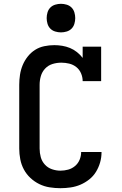

<svg xmlns="http://www.w3.org/2000/svg" viewBox="-20 -980 640 1008"><path d="M297 8Q269 8 240.5 3.5Q212 -1 186.5 -13.5Q161 -26 140 -45.5Q119 -65 105.5 -90Q92 -115 86.5 -143.5Q81 -172 81 -200V-535Q81 -561 85 -587.5Q89 -614 99 -638Q109 -662 125.5 -683Q142 -704 164 -718Q186 -732 212.5 -737.5Q239 -743 265 -743Q286 -743 307 -739.5Q328 -736 347.5 -728Q367 -720 384 -706.5Q401 -693 414 -676V-735H511V-554H414Q414 -575 405.5 -595Q397 -615 380.5 -628Q364 -641 343.5 -646Q323 -651 302 -651Q278 -651 255.5 -644Q233 -637 217 -620Q201 -603 194.5 -580.5Q188 -558 188 -535V-200Q188 -177 194 -155Q200 -133 215.5 -116Q231 -99 253 -91.5Q275 -84 297 -84Q318 -84 338 -89.5Q358 -95 374 -108.5Q390 -122 398 -141.5Q406 -161 406 -181Q406 -181 406 -181.5Q406 -182 406 -182H513Q513 -182 513 -181.5Q513 -181 513 -180Q513 -153 505.5 -127Q498 -101 484 -78Q470 -55 448.5 -38Q427 -21 402.5 -10.5Q378 0 351 4Q324 8 297 8ZM300 -810Q285 -810 270 -814.5Q255 -819 244.5 -829.5Q234 -840 229.5 -855Q225 -870 225 -885Q225 -900 229.5 -915Q234 -930 244.5 -940.5Q255 -951 270 -955.5Q285 -960 300 -960Q315 -960 330 -955.5Q345 -951 355.5 -940.5Q366 -930 370.5 -915Q375 -900 375 -885Q375 -870 370.5 -855Q366 -840 355.5 -829.5Q345 -819 330 -814.5Q315 -810 300 -810Z"/></svg>

Font: Iosevka Curly Slab SmBdEx
Style: Regular
Weight: 600
Width: 7
Monospace: yes
Designer: Belleve Invis
Foundry: Belleve Invis
Version: Version 11.1.0; ttfautohint (v1.8.3)